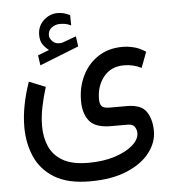

<svg xmlns="http://www.w3.org/2000/svg" viewBox="-55 -611 817 908"><g transform="rotate(-5 353.0 -157.0)"><path d="M196.3 -389.2Q179.7 -401.9 168 -418.5Q156.2 -435.1 156.2 -463.9Q156.2 -505.9 185.3 -532.7Q214.4 -559.6 251.5 -559.6Q283.7 -559.6 310.5 -543.9L311 -495.6Q295.9 -503.4 282.7 -505.4Q269.5 -507.3 258.3 -507.3Q237.3 -507.3 219.5 -494.6Q201.7 -481.9 201.7 -457.5Q202.1 -442.4 217 -428Q231.9 -413.6 259.3 -417.5Q260.3 -417.5 261.5 -418Q262.7 -418.5 264.2 -418.9L328.6 -442.4L335.4 -394L149.4 -320.3L142.6 -368.2ZM336.4 246.6Q231 246.6 167.7 208Q104.5 169.4 76.4 105.2Q48.3 41 48.3 -35.6Q48.3 -87.4 59.1 -141.8Q69.8 -196.3 88.4 -248L166 -216.8Q151.9 -171.9 142.1 -124.5Q132.3 -77.1 132.3 -32.7Q132.3 20 151.1 63.5Q169.9 106.9 214.4 132.8Q258.8 158.7 336.4 158.7Q405.8 158.7 460.4 141.4Q515.1 124 546.9 96.4Q578.6 68.8 578.6 38.1Q578.6 22.5 569.3 8.8Q560.1 -4.9 535.6 -4.9H456.5Q384.3 -4.9 355.2 -39.8Q326.2 -74.7 326.2 -136.7Q326.2 -201.2 352.5 -255.1Q378.9 -309.1 427.7 -341.3Q476.6 -373.5 543.5 -373.5Q568.8 -373.5 596.9 -366.7Q625 -359.9 653.3 -340.8L625.5 -266.6Q586.9 -286.1 543.5 -286.1Q481.4 -286.1 446.5 -242.7Q411.6 -199.2 411.6 -136.7Q411.6 -113.8 420.9 -103.3Q430.2 -92.8 458.5 -92.8H540.5Q607.9 -92.8 632.6 -56.4Q657.2 -20 657.2 36.1Q657.2 90.3 620.1 138.4Q583 186.5 511.5 216.6Q439.9 246.6 336.4 246.6Z"/></g></svg>

Font: Vazirmatn UI FD
Style: Regular
Weight: 400
Designer: Saber Rastikerdar
Foundry: Saber Rastikerdar
Version: Version 33.003